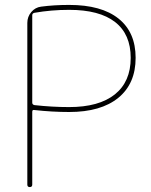

<svg xmlns="http://www.w3.org/2000/svg" viewBox="-20 -760 612 780"><path d="M111 -698V-343Q111 -335 120 -333Q192 -325 261 -325Q382 -325 446.5 -376.5Q511 -428 511 -525Q511 -621 447.5 -670.5Q384 -720 261 -720Q188 -720 120 -708Q111 -706 111 -698ZM91 -10V-667Q91 -692 107 -711Q123 -730 147 -733Q200 -740 261 -740Q392 -740 461.5 -684.5Q531 -629 531 -525Q531 -420 460.5 -362.5Q390 -305 261 -305Q192 -305 120 -313Q111 -315 111 -306V-10Q111 0 101 0Q91 0 91 -10Z"/></svg>

Font: Rounded Mplus 1c Thin
Style: Regular
Weight: 250
Version: Version 1.059.20150529